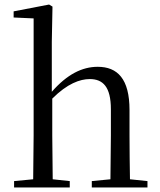

<svg xmlns="http://www.w3.org/2000/svg" viewBox="-20 -825 703 845"><path d="M465 0H629V-28L552 -36C551 -91 550 -173 550 -229V-341C550 -478 497 -531 410 -531C342 -531 275 -498 208 -421V-641L211 -796L196 -805L40 -775V-748L128 -744V-229L126 -36L42 -28V0H287V-28L212 -36L210 -229V-391C276 -457 332 -477 375 -477C433 -477 468 -443 468 -344V-229L466 -36L384 -28V0Z"/></svg>

Font: Harano Aji Mincho TW
Style: Regular
Weight: 400
Foundry: Masamichi Hosoda
Version: HaranoAjiMinchoTW-Regular version 20230610;ttx 4.39.4